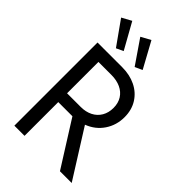

<svg xmlns="http://www.w3.org/2000/svg" viewBox="-279 -1069 1175 1175"><g transform="rotate(45 308.5 -482.0)"><path d="M84 -719.7H297.9Q362.8 -719.7 414.1 -694.8Q465.3 -669.9 494.9 -623.3Q524.4 -576.7 524.4 -513.7Q524.4 -444.3 487.5 -389.4Q450.7 -334.5 385.3 -309.6L580.1 0H478.5L294.4 -292H284.2H171.9V0H84ZM78.1 -929.7 140.6 -963.9 234.4 -795.9 188.5 -774.4ZM244.1 -929.7 306.6 -963.9 398.4 -795.9 350.6 -774.4ZM290 -368.2Q333.5 -368.2 366.7 -385Q399.9 -401.9 418.2 -433.1Q436.5 -464.4 436.5 -505.9Q436.5 -547.4 417.7 -577.4Q398.9 -607.4 364.5 -623.5Q330.1 -639.6 284.2 -639.6H171.9V-368.2Z"/></g></svg>

Font: Reddit Sans Chocolate
Style: Regular
Weight: 400
Designer: Stephen Hutchings
Foundry: Reddit
Version: Version 1.013